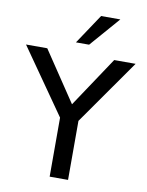

<svg xmlns="http://www.w3.org/2000/svg" viewBox="-121 -1024 837 1095"><g transform="rotate(10 297.5 -476.5)"><path d="M103.5 -718.8 297.9 -428.7 491.2 -718.8H615.2L350.6 -341.8V0H244.1V-341.8L-19.5 -718.8ZM258.8 -780.3 374 -953.1H485.4L335 -780.3Z"/></g></svg>

Font: Min Sans Medium
Style: Regular
Weight: 500
Designer: Jinseong-Kim, NotoSansCJK, Nunito
Foundry: Jinseong-Kim
Version: Version 1.400;Glyphs 3.1.2 (3151)